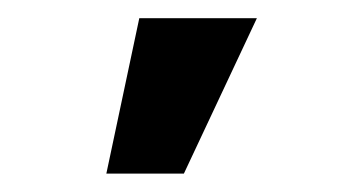

<svg xmlns="http://www.w3.org/2000/svg" viewBox="-20 -798 384 208"><path d="M95.2 -609.9 130.9 -778.3H258.3L179.2 -609.9Z"/></svg>

Font: Inter Cardless Tabular Bold
Style: Bold
Weight: 700
Designer: Rasmus Andersson
Foundry: rsms
Version: Version 4.000;git-4fc901f